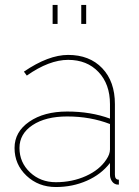

<svg xmlns="http://www.w3.org/2000/svg" viewBox="-20 -750 564 780"><path d="M193.8 -652.8V-730H213.9V-652.8ZM310.1 -652.8V-730H330.1V-652.8ZM39.1 -148.9Q39.1 -214.4 98.9 -255.6Q158.7 -296.9 252.9 -296.9Q349.1 -296.9 426.8 -268.1V-327.1Q426.8 -408.2 380.1 -457.5Q333.5 -506.8 256.8 -506.8Q179.7 -506.8 88.9 -442.9L77.1 -459Q176.8 -526.9 256.8 -526.9Q343.8 -526.9 395.3 -472.9Q446.8 -418.9 446.8 -327.1V-40Q446.8 -20 462.9 -20V0Q452.1 0 449.2 -2Q439.5 -5.4 433.1 -16.4Q426.8 -27.3 426.8 -40V-87.9Q391.1 -41.5 333 -15.9Q274.9 9.8 207 9.8Q136.2 9.8 87.6 -36.1Q39.1 -82 39.1 -148.9ZM412.1 -102.1Q426.8 -123.5 426.8 -143.1V-246.1Q347.2 -276.9 252.9 -276.9Q165.5 -276.9 112.3 -241.7Q59.1 -206.5 59.1 -148.9Q59.1 -90.3 101.8 -50Q144.5 -9.8 207 -9.8Q273.4 -9.8 329.1 -34.9Q384.8 -60.1 412.1 -102.1Z"/></svg>

Font: Rawline Thin
Style: Regular
Weight: 250
Designer: Matt McInerney, Pablo Impallari, Rodrigo Fuenzalida
Foundry: Matt McInerney, Pablo Impallari, Rodrigo Fuenzalida
Version: Version 4.020;PS 004.020;hotconv 1.0.88;makeotf.lib2.5.64775